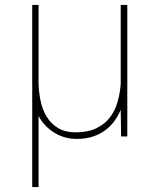

<svg xmlns="http://www.w3.org/2000/svg" viewBox="-20 -548 640 771"><path d="M134.8 -528.3V-214.8Q135.7 -178.2 143.1 -142.6Q150.4 -106.9 167.7 -78.9Q185.1 -50.8 213.4 -33.7Q241.7 -16.6 284.2 -16.6Q331.5 -16.6 364.7 -32Q397.9 -47.4 419.2 -73.7Q440.4 -100.1 451.2 -135.7Q461.9 -171.4 464.8 -211.9V-528.3H491.2V0H466.3L464.8 -107.4Q454.1 -81.5 438.2 -60.3Q422.4 -39.1 400.6 -23.4Q378.9 -7.8 351.1 1Q323.2 9.8 288.6 9.8Q262.7 9.8 239.7 3.2Q216.8 -3.4 197.3 -15.6Q177.7 -27.8 161.9 -44.7Q146 -61.5 134.8 -82V203.1H109.4V-528.3Z"/></svg>

Font: TypoPRO Roboto Mono
Style: Regular
Weight: 250
Designer: Google
Version: Version 2.000986; 2015; ttfautohint (v1.3)